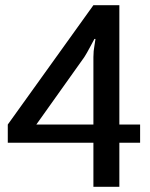

<svg xmlns="http://www.w3.org/2000/svg" viewBox="-20 -720 580 740"><path d="M340 0V-170H10V-240L340 -700H440V-240H520V-170H440V0ZM120 -240H340V-500Q340 -524 344 -544L348 -570H344Q342 -567 337.5 -558Q333 -549 330 -544Q313 -512 305 -500Z"/></svg>

Font: Scada
Style: Regular
Weight: 400
Designer: Jovanny Lemonad
Foundry: Jovanny Lemonad
Version: Version 4.100;PS 004.100;hotconv 1.0.88;makeotf.lib2.5.64775